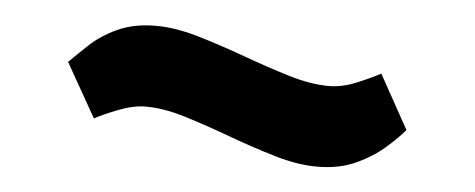

<svg xmlns="http://www.w3.org/2000/svg" viewBox="-29 -435 730 295"><g transform="rotate(5 336.0 -287.0)"><path d="M467 -190Q437 -190 401.5 -200.5Q366 -211 329.5 -224.5Q293 -238 259 -248.5Q225 -259 197 -259Q178 -259 155 -250Q132 -241 119 -234L72 -317Q84 -329 101 -345Q118 -361 143 -372.5Q168 -384 202 -384Q232 -384 267.5 -373.5Q303 -363 340 -349.5Q377 -336 411.5 -325.5Q446 -315 474 -315Q494 -315 515 -323.5Q536 -332 553 -341L599 -258Q590 -247 571.5 -230.5Q553 -214 527 -202Q501 -190 467 -190Z"/></g></svg>

Font: Ruda SemiBold
Style: Bold
Weight: 900
Designer: Mariela Monsalve and Angelina Sanchez
Foundry: Mariela Monsalve and Angelina Sanchez
Version: Version 2.000